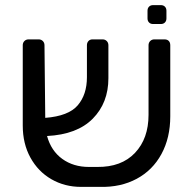

<svg xmlns="http://www.w3.org/2000/svg" viewBox="-20 -725 750 751"><path d="M646 -548V-270Q646 -186 611.5 -122.5Q577 -59 514.5 -25.5Q452 8 371 6H297Q233 6 181 -24Q129 -54 99 -108.5Q69 -163 69 -234V-548Q69 -558 75.5 -564.5Q82 -571 92 -571H131Q141 -571 147.5 -564.5Q154 -558 154 -548L157 -264Q248 -271 284 -313Q320 -355 320 -423V-548Q320 -558 326 -564.5Q332 -571 342 -571H381Q391 -571 397.5 -564.5Q404 -558 404 -548V-419Q404 -323 343 -261Q282 -199 164 -193Q180 -135 223.5 -103.5Q267 -72 328 -72H360Q455 -71 508 -127Q561 -183 561 -276V-548Q561 -558 567.5 -564.5Q574 -571 584 -571H623Q634 -571 640 -565Q646 -559 646 -548ZM557 -653V-683Q557 -693 563 -699Q569 -705 579 -705H609Q619 -705 625 -699Q631 -693 631 -683V-653Q631 -643 625 -637Q619 -631 609 -631H579Q569 -631 563 -637Q557 -643 557 -653Z"/></svg>

Font: Rubik
Style: Regular
Weight: 400
Designer: Hubert & Fischer
Foundry: Hubert & Fischer
Version: Version 1.100